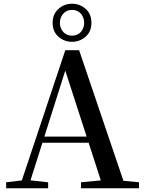

<svg xmlns="http://www.w3.org/2000/svg" viewBox="-20 -1009 775 1029"><path d="M366 -785Q324 -785 293 -812.5Q262 -840 262 -887Q262 -933 293 -961Q324 -989 366 -989Q408 -989 439 -961.5Q470 -934 470 -887Q470 -840 439 -812.5Q408 -785 366 -785ZM366 -818Q396 -818 413.5 -838Q431 -858 431 -887Q431 -915 413.5 -935.5Q396 -956 366 -956Q337 -956 319 -935.5Q301 -915 301 -887Q301 -858 319 -838Q337 -818 366 -818ZM13 0V-32L112 -44H130L238 -32V0ZM83 0 330 -740H404L655 0H534L319 -664H339L336 -650L130 0ZM193 -244 199 -277H510L516 -244ZM414 0V-32L549 -45H590L725 -32V0Z"/></svg>

Font: Noto Serif TC ExtraLight SemiBold
Style: Regular
Weight: 600
Version: Version 2.003-H1;hotconv 1.1.1;makeotfexe 2.6.0